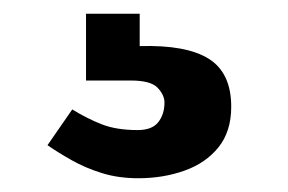

<svg xmlns="http://www.w3.org/2000/svg" viewBox="-20 -20 418 279"><path d="M181 239Q152 239 128 231.5Q104 224 84.5 213Q65 202 49 191L85 139Q106 152 127.5 160.5Q149 169 180 169Q201 169 210 157.5Q219 146 219 129Q219 118 209 107.5Q199 97 170 97H105V0H183V47Q251 45 283.5 65.5Q316 86 316 135Q316 171 297.5 194Q279 217 248 228Q217 239 181 239Z"/></svg>

Font: Podkova ExtraBold
Style: Regular
Weight: 800
Designer: Ilya Yudin
Foundry: Cyreal (www.cyreal.org)
Version: Version 2.103